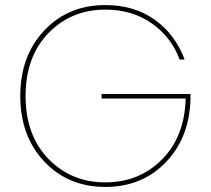

<svg xmlns="http://www.w3.org/2000/svg" viewBox="-20 -730 832 758"><path d="M396 -710Q510 -710 591 -652Q672 -594 709 -495H689Q657 -583 579.5 -637.5Q502 -692 396 -692Q261 -692 171 -599Q81 -506 81 -351Q81 -196 171 -103Q261 -10 396 -10Q529 -10 619 -100Q709 -190 713 -341H381V-359H732V-351Q732 -193 637.5 -92.5Q543 8 396 8Q249 8 154.5 -92.5Q60 -193 60 -351Q60 -509 154.5 -609.5Q249 -710 396 -710Z"/></svg>

Font: SVN-Poppins Thin
Style: Regular
Weight: 100
Designer: Ninad Kale (Devanagari), Jonny Pinhorn (Latin)
Foundry: Indian Type Foundry
Version: Version 3.002 2017